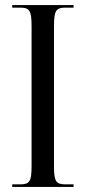

<svg xmlns="http://www.w3.org/2000/svg" viewBox="-20 -734 337 754"><path d="M28 0H269V-10H238C199 -10 192 -22 192 -83V-629C192 -692 199 -704 238 -704H269V-714H28V-704H59C97 -704 104 -692 104 -629V-83C104 -22 97 -10 59 -10H28Z"/></svg>

Font: Noto Serif Display ExtraCondensed
Style: Regular
Weight: 400
Width: 2
Designer: Monotype Design Team
Foundry: Monotype Imaging Inc.
Version: Version 2.009